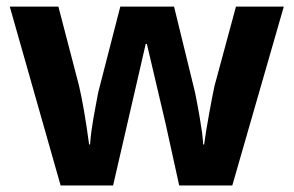

<svg xmlns="http://www.w3.org/2000/svg" viewBox="-20 -566 896 586"><path d="M689 0 846.2 -545.9H700.2L634.8 -304.2C628.4 -275.4 608.9 -171.9 603 -125H600.1C599.6 -134.3 598.6 -146.5 596.7 -161.6C592.3 -191.9 586.9 -224.6 581.5 -252.4L575.2 -284.2L511.2 -545.9H347.2L279.8 -284.2L272 -242.7C261.7 -189 256.3 -149.9 254.9 -125H252C241.7 -201.2 231.4 -260.7 221.2 -304.2L158.2 -545.9H9.8L165 0H325.2L424.8 -432.1H428.2L484.9 -190.9L526.9 0Z"/></svg>

Font: Open Sans bold
Style: Bold
Weight: 700
Foundry: Ascender Corporation
Version: Version 1.100;PS 001.100;hotconv 1.0.88;makeotf.lib2.5.64775